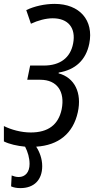

<svg xmlns="http://www.w3.org/2000/svg" viewBox="-26 -745 483 987"><path d="M79 222C150 222 191 179 191 109C191 70 177 35 160 9C275 2 350 -59 374 -168C396 -267 358 -346 275 -368L276 -372C361 -386 416 -436 433 -521C457 -641 383 -725 255 -725C204 -725 150 -713 109 -693L133 -623C169 -640 210 -651 245 -651C325 -651 365 -601 350 -522C336 -447 282 -408 199 -408H129L114 -335H181C268 -335 309 -274 291 -183C274 -103 221 -64 132 -64C83 -64 32 -78 -6 -97V-18C22 -4 62 5 103 9C117 36 126 67 126 98C126 140 104 165 70 165C56 165 44 161 34 157L31 213C44 219 60 222 79 222Z"/></svg>

Font: Noto Sans Condensed
Style: Italic
Weight: 400
Width: 3
Italic angle: -12°
Designer: Monotype Design Team
Foundry: Monotype Imaging Inc.
Version: Version 2.013